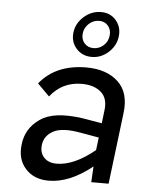

<svg xmlns="http://www.w3.org/2000/svg" viewBox="-54 -807 646 860"><g transform="rotate(5 268.5 -376.5)"><path d="M341 -559Q298 -559 271.5 -589Q245 -619 250 -661Q255 -703 289 -733Q323 -763 366 -763Q408 -763 433.5 -733Q459 -703 454 -661Q449 -619 416 -589Q383 -559 341 -559ZM292 -661Q289 -634 304.5 -616.5Q320 -599 345.5 -599Q371 -599 390.5 -616.5Q410 -634 413 -661Q416 -687 401 -705Q386 -723 360.5 -723Q335 -723 315 -705Q295 -687 292 -661ZM322 -510Q413 -510 465 -461.5Q517 -413 505 -320L466 0H388L392 -71Q291 10 197 10Q130 10 92 -33Q54 -76 63 -143Q67 -178 84 -206.5Q101 -235 132.5 -257Q164 -279 211 -285Q258 -291 323 -282L412 -267L419 -326Q426 -380 394.5 -407.5Q363 -435 308 -435Q220 -435 166 -366L112 -420Q185 -510 322 -510ZM153 -147Q149 -112 169 -90.5Q189 -69 226 -69Q304 -69 397 -145L404 -202L324 -216Q239 -232 198.5 -210.5Q158 -189 153 -147Z"/></g></svg>

Font: Orkney
Style: Italic
Weight: 400
Italic angle: -7°
Designer: Samuel Oakes and Alfredo Marco Pradil
Foundry: Alfredo Marco Pradil
Version: 1.0; ttfautohint (v1.5)